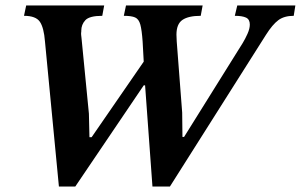

<svg xmlns="http://www.w3.org/2000/svg" viewBox="-20 -677 1103 704"><path d="M603 7H539L512 -364H507L256 7H196L145 -524Q141 -576 126 -597.5Q111 -619 68 -619L76 -657H362L355 -619Q308 -619 293 -603Q278 -587 278 -564Q278 -563 278 -561Q277 -556 277.5 -549.5Q278 -543 279 -536L306 -260L308 -174H316L507 -451L503 -524Q500 -567 494.5 -587Q489 -607 475.5 -613Q462 -619 434 -619L442 -657H723L716 -619Q671 -619 649 -604Q627 -589 627 -550Q627 -544 627.5 -537.5Q628 -531 628 -525L648 -264L649 -175H655L856 -497Q860 -503 869.5 -518.5Q879 -534 887.5 -553Q896 -572 896 -587Q896 -606 882 -612.5Q868 -619 841 -619L850 -657H1063L1057 -619Q1022 -619 1000.5 -603Q979 -587 955 -549Z"/></svg>

Font: STIX Two Text SemiBold
Style: Italic
Weight: 600
Italic angle: -12°
Designer: Ross Mills, John Hudson & Paul Hanslow, Tiro Typeworks Ltd; with prior portions MicroPress Inc. and Coen Hoffman, Elsevi
Foundry: Tiro Typeworks Ltd
Version: Version 2.13 b171